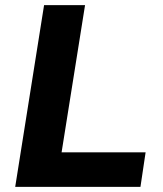

<svg xmlns="http://www.w3.org/2000/svg" viewBox="-20 -725 633 745"><path d="M39 0 151 -705H310L219 -134H545L525 0Z"/></svg>

Font: Nunito Sans 10pt ExtraBold
Style: Italic
Weight: 800
Italic angle: -9°
Designer: Vernon Adams
Foundry: Vernon Adams
Version: Version 3.101;gftools[0.9.27]